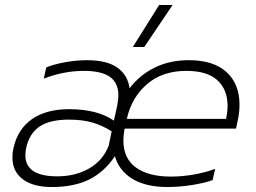

<svg xmlns="http://www.w3.org/2000/svg" viewBox="-20 -737 1028 772"><path d="M620 -717H674L560 -548H514ZM30 -104Q30 -124 34 -141Q51 -218 108.5 -258Q166 -298 258 -298Q371 -298 438 -252L451 -311Q456 -338 456 -354Q456 -403 422.5 -427.5Q389 -452 317 -452Q237 -452 156 -421L166 -466Q198 -479 243 -487Q288 -495 329 -495Q410 -495 452 -465Q494 -435 501 -382Q542 -436 602.5 -465.5Q663 -495 739 -495Q839 -495 891 -447Q943 -399 943 -317Q943 -284 936 -253L929 -220H481Q476 -192 476 -173Q476 -100 526.5 -63.5Q577 -27 667 -27Q714 -27 761 -35.5Q808 -44 845 -58L835 -13Q803 -1 751.5 7Q700 15 654 15Q567 15 513 -17.5Q459 -50 442 -109Q400 -46 339 -15.5Q278 15 188 15Q114 15 72 -16Q30 -47 30 -104ZM889 -259Q895 -288 895 -312Q895 -377 854 -414.5Q813 -452 729 -452Q633 -452 571 -398.5Q509 -345 490 -259ZM417 -151 429 -209Q391 -233 351 -244.5Q311 -256 257 -256Q179 -256 138 -227.5Q97 -199 85 -141Q82 -126 82 -113Q82 -28 210 -28Q284 -28 339 -60Q394 -92 417 -151Z"/></svg>

Font: Prompt ExtraLight
Style: Italic
Weight: 275
Italic angle: -12°
Designer: Katatrad Team
Foundry: CadsonDemak
Version: Version 1.000